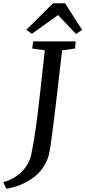

<svg xmlns="http://www.w3.org/2000/svg" viewBox="-102 -999 528 1187"><path d="M199 -37Q171 52 99.5 102.5Q28 153 -63 168L-82 127Q-12 108 33.5 61.5Q79 15 91 -43Q112 -143 128.5 -277.5Q145 -412 167 -616L175 -688L97 -699L103 -743H366L362 -699L282 -688Q248 -389 228 -228.5Q208 -68 199 -37ZM226 -979H300L406 -814L368 -789L257 -906L95 -790L61 -815Z"/></svg>

Font: Koeln Type Serif
Style: Italic
Weight: 400
Italic angle: -8°
Designer: Eben Sorkin
Foundry: Eben Sorkin
Version: Version 2.002